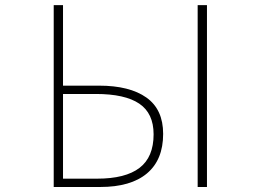

<svg xmlns="http://www.w3.org/2000/svg" viewBox="-20 -746 1040 766"><path d="M194.3 0V-725.6H231.4V-404.3H375Q497.1 -404.3 564 -356.9Q630.9 -309.6 630.9 -211.9Q630.9 -108.4 566.4 -54.2Q502 0 379.9 0ZM231.4 -33.2H367.2Q480.5 -33.2 536.6 -76.2Q592.8 -119.1 592.8 -210Q592.8 -293.9 535.6 -332.5Q478.5 -371.1 362.3 -371.1H231.4ZM768.6 0V-725.6H805.7V0Z"/></svg>

Font: Gen Shin Gothic Monospace ExtraLight
Style: Regular
Weight: 200
Designer: [Source Han Sans]
Ryoko NISHIZUKA  (kana & ideographs); Paul D. Hunt (Latin, Greek & Cyrillic); Wenlong ZHANG  (bopomofo
Version: Version 1.002.20150607